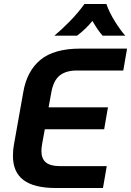

<svg xmlns="http://www.w3.org/2000/svg" viewBox="-20 -944 658 964"><path d="M45 -161Q45 -193 50 -218L97 -482Q115 -587 183 -643.5Q251 -700 384 -700H618L599 -590H365Q312 -590 280.5 -565.5Q249 -541 238 -482L224 -405H522L503 -295H205L191 -218Q188 -200 188 -186Q188 -147 210.5 -128.5Q233 -110 280 -110H516L497 0H261Q151 0 98 -40Q45 -80 45 -161ZM404 -924H514Q530 -879 558.5 -834Q587 -789 609 -765H495Q471 -792 444 -839Q411 -798 367 -765H253Q285 -791 328.5 -835Q372 -879 404 -924Z"/></svg>

Font: KoHo
Style: Bold Italic
Weight: 700
Italic angle: -10°
Version: Version 1.000; ttfautohint (v1.6)